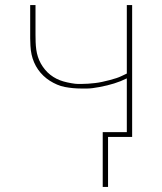

<svg xmlns="http://www.w3.org/2000/svg" viewBox="-20 -540 640 757"><path d="M385 197V-19H480V-231Q468 -225 455.5 -220Q443 -215 430 -211Q417 -207 403 -203.5Q389 -200 373 -197Q357 -194 345 -192.5Q333 -191 324 -191H300Q284 -191 268 -192.5Q252 -194 236 -197Q220 -200 205 -206.5Q190 -213 176.5 -221.5Q163 -230 151 -241.5Q139 -253 130 -266Q121 -279 114.5 -294Q108 -309 104.5 -325Q101 -341 100 -359.5Q99 -378 99 -389V-520H120V-403Q120 -389 120.5 -374Q121 -359 123 -344.5Q125 -330 129.5 -316Q134 -302 141 -289.5Q148 -277 157.5 -265.5Q167 -254 178.5 -245Q190 -236 203 -229.5Q216 -223 230 -219Q244 -215 261 -212Q278 -209 288 -209H300Q314 -209 327.5 -210Q341 -211 354.5 -212.5Q368 -214 382 -217Q396 -220 411.5 -224Q427 -228 439 -232Q451 -236 459 -240L480 -250V-520H501V0H406V197Z"/></svg>

Font: Iosevka Aile Thin
Style: Regular
Weight: 100
Designer: Belleve Invis
Foundry: Belleve Invis
Version: Version 31.1.0; ttfautohint (v1.8.4)